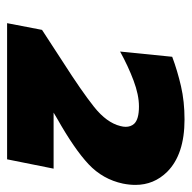

<svg xmlns="http://www.w3.org/2000/svg" viewBox="-20 -796 515 514"><g transform="rotate(90 237.0 -538.5)"><path d="M41.5 -300.5 59.5 -394Q81.5 -408 102.5 -422Q123.5 -436 145.5 -450Q223 -499.5 265.5 -533.2Q308 -567 317 -604Q319 -611.5 319 -618Q319 -631.5 311 -640.5Q299 -653.5 264.5 -653.5Q233.5 -653.5 195 -639Q156.5 -624.5 117.5 -603L131.5 -742.5Q169 -756.5 210 -766Q251 -775.5 299.5 -775.5Q393 -775.5 439.5 -729Q474.5 -693.5 474.5 -644Q474.5 -628 471 -610.5Q459.5 -556.5 419 -518.5Q378.5 -480.5 297 -434.5L281 -425H431L406 -300.5Z"/></g></svg>

Font: Heraclito ExtraBold
Style: Italic
Weight: 800
Italic angle: -12°
Designer: Kostas Bartsokas (font) & Cristiano Sobral (main changes)
Foundry: Kostas Bartsokas (font) & Cristiano Sobral (main changes)
Version: Version 1.00;July 8, 2020;FontCreator 13.0.0.2655 64-bit